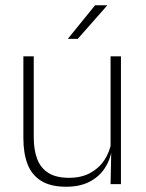

<svg xmlns="http://www.w3.org/2000/svg" viewBox="-20 -701 556 731"><path d="M69 -486.5H108.5V-178.5Q108.5 -130.5 121.5 -96Q134.5 -61.5 164 -42.8Q193.5 -24 243 -24Q289 -24 322.8 -42Q356.5 -60 377.2 -91.2Q398 -122.5 404.5 -162.5L415.5 -130.5H405.5Q400 -93 379 -60.8Q358 -28.5 321.2 -9.2Q284.5 10 232 10Q173 10 137 -12.2Q101 -34.5 85 -75.8Q69 -117 69 -175ZM401 -486.5H440.5V0H401L403.5 -123.5L401 -125.5ZM239 -554 342 -681H388V-680L276 -553H239Z"/></svg>

Font: Anek Devanagari Medium ExtraLight
Style: Regular
Weight: 250
Version: Version 1.003